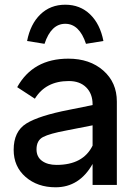

<svg xmlns="http://www.w3.org/2000/svg" viewBox="-20 -785 564 815"><path d="M373 -342Q373 -387 346 -414Q319 -441 272 -441Q174 -441 128 -366L53 -415Q120 -536 270 -536Q361 -536 418.5 -485.5Q476 -435 476 -354V0H373V-89Q317 10 216 10Q139 10 88.5 -34Q38 -78 38 -149Q38 -227 91.5 -260.5Q145 -294 274 -319L373 -339ZM95 -611Q109 -683 151.5 -724Q194 -765 257 -765Q320 -765 362.5 -724Q405 -683 419 -611L345 -599Q317 -684 257 -684Q197 -684 169 -599ZM135 -151Q135 -119 158.5 -102Q182 -85 220 -85Q333 -85 373 -167V-253L261 -231Q191 -218 163 -203.5Q135 -189 135 -151Z"/></svg>

Font: Easer Grotesk
Style: Regular
Weight: 400
Designer: Boardeaser, Bonnie Shaver-Troup, Thomas Jockin
Foundry: Lexend
Version: Version 1.008;Glyphs 3.1.2 (3151)